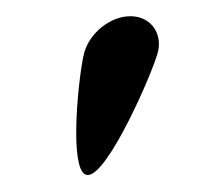

<svg xmlns="http://www.w3.org/2000/svg" viewBox="-20 -669 264 232"><path d="M170.5 -605C171.5 -608.7 172 -612.4 172 -615.9C172 -634.8 158.1 -649.4 137.5 -649.4C113.1 -649.4 88.1 -628.9 81.7 -605C78 -591.2 72.1 -545.7 72.1 -508.9C72.1 -480.7 75.5 -457.5 86.1 -457.5C110.5 -457.5 164 -580.6 170.5 -605Z"/></svg>

Font: Pierce
Style: Oblique
Weight: 400
Italic angle: -15°
Version: Version 0.2.0